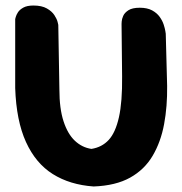

<svg xmlns="http://www.w3.org/2000/svg" viewBox="-20 -672 660 695"><path d="M319 3Q233 -3 171 -42Q109 -81 74 -158Q39 -235 35 -353V-603Q35 -603 37 -610.5Q39 -618 45 -627.5Q51 -637 64.5 -644.5Q78 -652 101 -652Q131 -652 149.5 -641.5Q168 -631 177 -617Q186 -603 188.5 -592.5Q191 -582 191 -582L195 -348Q195 -279 210 -233Q225 -187 251 -162.5Q277 -138 311 -133Q349 -139 373.5 -165.5Q398 -192 410.5 -247.5Q423 -303 422 -396L420 -585Q420 -585 420.5 -594Q421 -603 426 -614.5Q431 -626 445 -635Q459 -644 486 -644Q513 -644 530.5 -634.5Q548 -625 558 -611Q568 -597 572.5 -583Q577 -569 578.5 -559.5Q580 -550 580 -550L585 -361Q586 -287 574 -222.5Q562 -158 532.5 -108Q503 -58 451 -29Q399 0 319 3Z"/></svg>

Font: Sour Gummy Black
Style: Bold
Weight: 700
Version: Version 1.000